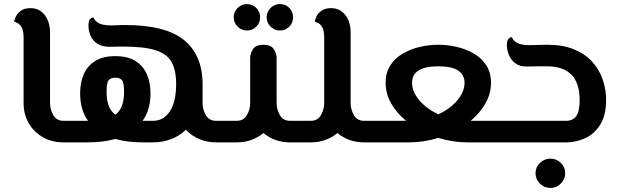

<svg xmlns="http://www.w3.org/2000/svg" viewBox="-20 -700 3065 944"><path d="M292 0Q236 0 191.5 -25Q147 -50 121.5 -94Q96 -138 96 -193V-513Q96 -549 87 -565Q78 -581 67 -586Q56 -591 50 -594Q50 -602 57.5 -618Q65 -634 82.5 -647Q100 -660 130 -660Q174 -660 200 -626Q226 -592 226 -540V-193Q226 -162 242 -134Q258 -106 292 -106H319Q330 -106 334.5 -91.5Q339 -77 339 -53Q339 -29 334.5 -14.5Q330 0 319 0Z M504 -250Q504 -209 514 -181Q524 -153 547 -136Q570 -153 580 -181Q590 -209 590 -250Q590 -294 579.5 -306Q569 -318 547 -318Q525 -318 514.5 -306Q504 -294 504 -250ZM319 0Q309 0 304 -14.5Q299 -29 299 -53Q299 -77 304 -91.5Q309 -106 319 -106H412H413Q394 -132 384 -165.5Q374 -199 374 -241Q374 -293 391.5 -334Q409 -375 447 -399.5Q485 -424 547 -424Q609 -424 647 -399.5Q685 -375 702.5 -333.5Q720 -292 720 -241Q720 -199 710 -165.5Q700 -132 681 -106H682H733Q784 -106 815 -152.5Q846 -199 846 -288Q846 -356 823 -396Q800 -436 743.5 -453.5Q687 -471 586 -471Q564 -471 545.5 -470.5Q527 -470 519 -470Q481 -470 458 -485.5Q435 -501 425 -525Q415 -549 415 -573Q415 -598 422.5 -606Q430 -614 440 -614Q445 -598 465 -586.5Q485 -575 528 -575Q542 -575 554 -576Q566 -577 594 -577Q795 -577 885.5 -502.5Q976 -428 976 -285Q976 -282 976 -281V-193Q976 -162 992 -134Q1008 -106 1042 -106H1093Q1104 -106 1108.5 -91.5Q1113 -77 1113 -53Q1113 -29 1108.5 -14.5Q1104 0 1093 0H1042Q997 0 959 -16.5Q921 -33 894 -62Q862 -31 820 -15.5Q778 0 733 0H682Q646 0 612 -4Q578 -8 547 -17Q516 -8 482 -4Q448 0 412 0Z M1093 0Q1083 0 1078 -14.5Q1073 -29 1073 -53Q1073 -77 1078 -91.5Q1083 -106 1093 -106H1144Q1178 -106 1194 -134Q1210 -162 1210 -193V-414Q1210 -437 1224 -458.5Q1238 -480 1275 -480Q1312 -480 1326 -458.5Q1340 -437 1340 -414V-193Q1340 -162 1356 -134Q1372 -106 1406 -106H1457Q1468 -106 1472.5 -91.5Q1477 -77 1477 -53Q1477 -29 1472.5 -14.5Q1468 0 1457 0H1406Q1367 0 1334 -12Q1301 -24 1275 -46Q1249 -24 1216 -12Q1183 0 1144 0ZM1356 -550Q1330 -550 1310.5 -569Q1291 -588 1291 -615Q1291 -642 1310.5 -661Q1330 -680 1356 -680Q1384 -680 1402.5 -661Q1421 -642 1421 -615Q1421 -588 1402.5 -569Q1384 -550 1356 -550ZM1194 -550Q1168 -550 1148.5 -569Q1129 -588 1129 -615Q1129 -642 1148.5 -661Q1168 -680 1194 -680Q1221 -680 1240 -661Q1259 -642 1259 -615Q1259 -588 1240 -569Q1221 -550 1194 -550Z M1457 0Q1447 0 1442 -14.5Q1437 -29 1437 -53Q1437 -77 1442 -91.5Q1447 -106 1457 -106H1508Q1542 -106 1558 -134Q1574 -162 1574 -193V-513Q1574 -549 1565 -565Q1556 -581 1545 -586Q1534 -591 1528 -594Q1528 -603 1535.5 -618.5Q1543 -634 1560.5 -647Q1578 -660 1607 -660Q1651 -660 1677.5 -626.5Q1704 -593 1704 -540V-193Q1704 -162 1720 -134Q1736 -106 1770 -106H1821Q1832 -106 1836.5 -91.5Q1841 -77 1841 -53Q1841 -29 1836.5 -14.5Q1832 0 1821 0H1770Q1731 0 1698 -12Q1665 -24 1639 -46Q1613 -24 1580 -12Q1547 0 1508 0Z M2006 -293Q2006 -248 2042.5 -206Q2079 -164 2135 -138Q2192 -164 2228 -206Q2264 -248 2264 -293Q2264 -332 2233 -353Q2202 -374 2135 -374Q2006 -374 2006 -293ZM1821 0Q1811 0 1806 -14.5Q1801 -29 1801 -53Q1801 -77 1806 -91.5Q1811 -106 1821 -106H1977Q1931 -143 1903.5 -191Q1876 -239 1876 -293Q1876 -343 1899 -378.5Q1922 -414 1960.5 -436.5Q1999 -459 2044.5 -469.5Q2090 -480 2135 -480Q2180 -480 2225.5 -469.5Q2271 -459 2309 -437Q2347 -415 2370.5 -379.5Q2394 -344 2394 -293Q2394 -239 2366.5 -191Q2339 -143 2294 -106H2449Q2460 -106 2464.5 -91.5Q2469 -77 2469 -53Q2469 -29 2464.5 -14.5Q2460 0 2449 0H2277Q2207 0 2135 -22Q2063 0 1993 0Z M2449 0Q2439 0 2434 -14.5Q2429 -29 2429 -53Q2429 -77 2434 -91.5Q2439 -106 2449 -106H2764Q2796 -106 2813 -129Q2830 -152 2830 -208Q2830 -374 2669 -374Q2657 -374 2638 -374Q2619 -374 2600 -373.5Q2581 -373 2568 -373Q2535 -373 2514 -388.5Q2493 -404 2482.5 -429Q2472 -454 2472 -480Q2472 -501 2480.5 -509.5Q2489 -518 2497 -517Q2502 -501 2522 -489.5Q2542 -478 2582 -478Q2592 -478 2610 -478.5Q2628 -479 2645.5 -479.5Q2663 -480 2669 -480Q2747 -480 2802 -457.5Q2857 -435 2892 -396Q2927 -357 2943.5 -308.5Q2960 -260 2960 -208Q2960 -133 2931 -87Q2902 -41 2857 -20.5Q2812 0 2764 0ZM2687 224Q2656 224 2634.5 202.5Q2613 181 2613 152Q2613 122 2634.5 101Q2656 80 2687 80Q2716 80 2737.5 101Q2759 122 2759 152Q2759 181 2737.5 202.5Q2716 224 2687 224Z"/></svg>

Font: El Messiri
Style: Bold
Weight: 700
Designer: Mohamed Gaber
Foundry: Kief Type Foundry
Version: Version 2.020; ttfautohint (v1.8.3)